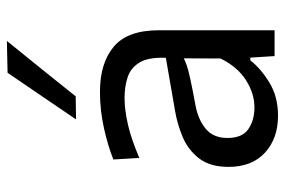

<svg xmlns="http://www.w3.org/2000/svg" viewBox="-155 -663 828 558"><g transform="rotate(-90 259.0 -384.0)"><path d="M202 10Q135.5 10 94.2 -28Q53 -66 53 -133.5Q53 -187.5 77.5 -219.2Q102 -251 139.2 -266.8Q176.5 -282.5 214.5 -289L370 -316Q372 -366.5 356.5 -392.2Q341 -418 313.8 -427Q286.5 -436 253 -436Q218.5 -436 175.2 -426Q132 -416 79 -393L74.5 -468.5Q111 -483.5 163.8 -495.5Q216.5 -507.5 271 -507.5Q354.5 -507.5 402.2 -467.5Q450 -427.5 450 -337V0H375L370.5 -70.5H362.5Q339.5 -40.5 298.2 -15.2Q257 10 202 10ZM226 -58.5Q266 -58.5 304.8 -83Q343.5 -107.5 368 -157L368.5 -264Q360.5 -259.5 347.2 -255Q334 -250.5 307.8 -244.8Q281.5 -239 235 -230.5Q192 -223 164.5 -200.8Q137 -178.5 137 -137Q137 -94 162.8 -76.2Q188.5 -58.5 226 -58.5ZM191 -577Q225 -627 259 -677Q293 -727 326.5 -776L419 -778Q377.5 -727 337.5 -677.2Q297.5 -627.5 258 -578Z"/></g></svg>

Font: Commissioner
Style: Regular
Weight: 400
Designer: Kostas Bartsokas
Foundry: Kostas Bartsokas
Version: Version 1.000; ttfautohint (v1.8.3)